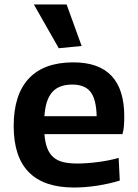

<svg xmlns="http://www.w3.org/2000/svg" viewBox="-20 -827 614 856"><path d="M310 9Q41 9 41 -265Q41 -405 108.5 -477Q176 -549 307 -549Q534 -549 534 -308Q534 -284 532.5 -265Q531 -246 526 -229H178Q181 -192 190.5 -167Q200 -142 217.5 -126.5Q235 -111 261 -104.5Q287 -98 324 -98Q366 -98 416.5 -104.5Q467 -111 509 -123L514 -22Q469 -8 415 0.5Q361 9 310 9ZM302 -450Q243 -450 213 -416.5Q183 -383 178 -309H411Q409 -385 383.5 -417.5Q358 -450 302 -450ZM242 -612 131 -807H277L344 -622Z"/></svg>

Font: Encode Sans Normal
Style: SemiBold
Weight: 600
Designer: Pablo Impallari, Andres Torresi
Foundry: Pablo Impallari, Andres Torresi
Version: Version 1.000; ttfautohint (v1.00) -l 8 -r 50 -G 200 -x 14 -